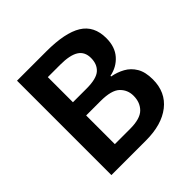

<svg xmlns="http://www.w3.org/2000/svg" viewBox="-184 -871 1027 1027"><g transform="rotate(-45 329.5 -357.0)"><path d="M311 -714Q452 -714 520 -672Q588 -630 588 -537Q588 -471 552.5 -430.5Q517 -390 461 -379V-374Q500 -367 533.5 -348.5Q567 -330 587.5 -295.5Q608 -261 608 -205Q608 -108 539 -54Q470 0 351 0H89V-714ZM322 -421Q397 -421 426 -447Q455 -473 455 -520Q455 -567 420.5 -589Q386 -611 312 -611H219V-421ZM219 -321V-104H334Q411 -104 442 -135Q473 -166 473 -216Q473 -261 441.5 -291Q410 -321 328 -321Z"/></g></svg>

Font: Noto Sans Lao UI SemBd
Style: Regular
Weight: 600
Designer: Monotype Design Team
Foundry: Monotype Imaging Inc.
Version: Version 2.000; ttfautohint (v1.8.4.7-5d5b)